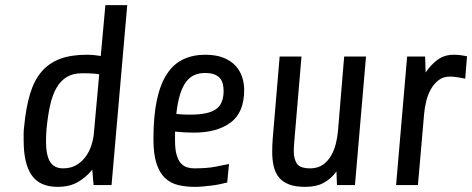

<svg xmlns="http://www.w3.org/2000/svg" viewBox="-20 -720 1837 747"><path d="M74 -228Q81 -302 97 -355Q113 -408 142 -441.5Q171 -475 214 -491Q257 -507 317 -507Q344 -507 372 -502L390 -700H475L414 0H344L339 -60Q316 -31 283.5 -12Q251 7 204 7Q135 7 103.5 -38Q72 -83 72 -174Q72 -187 72 -200.5Q72 -214 74 -228ZM226 -65Q255 -65 276.5 -77.5Q298 -90 312.5 -109.5Q327 -129 335 -153Q343 -177 345 -199L366 -431Q355 -433 339 -434Q323 -435 300 -435Q264 -435 240 -420.5Q216 -406 200 -378.5Q184 -351 175 -310.5Q166 -270 161 -218Q160 -205 159.5 -193Q159 -181 159 -170Q159 -117 174.5 -91Q190 -65 226 -65Z M930 -370Q930 -282 877 -243Q824 -204 735 -204Q715 -204 698.5 -205Q682 -206 661 -208V-172Q661 -138 667.5 -116.5Q674 -95 684.5 -84Q695 -73 708 -69Q721 -65 735 -65Q784 -65 816 -71Q848 -77 871 -82L864 -10Q852 -7 836 -3.5Q820 0 803 2Q786 4 769.5 5.5Q753 7 739 7Q703 7 673.5 0Q644 -7 622.5 -27Q601 -47 589 -83.5Q577 -120 577 -179Q577 -269 590.5 -331.5Q604 -394 630 -433Q656 -472 693.5 -489.5Q731 -507 778 -507Q820 -507 849 -495.5Q878 -484 896 -464.5Q914 -445 922 -420.5Q930 -396 930 -370ZM777 -436Q755 -436 736.5 -428Q718 -420 704 -401.5Q690 -383 680.5 -352.5Q671 -322 666 -277Q681 -275 693.5 -274.5Q706 -274 720 -274Q790 -274 820 -295Q850 -316 850 -366Q850 -380 847 -393Q844 -406 836 -415.5Q828 -425 814 -430.5Q800 -436 777 -436Z M1153 -500 1125 -170Q1124 -159 1123.5 -149.5Q1123 -140 1123 -131Q1123 -102 1135 -83.5Q1147 -65 1187 -65Q1216 -65 1236 -79Q1256 -93 1268.5 -115Q1281 -137 1287 -162.5Q1293 -188 1295 -211L1319 -500H1404L1361 0H1291L1289 -53Q1269 -25 1240 -9Q1211 7 1167 7Q1129 7 1104.5 -2.5Q1080 -12 1065.5 -29.5Q1051 -47 1045 -72.5Q1039 -98 1039 -130Q1039 -142 1039.5 -154Q1040 -166 1041 -180L1068 -500Z M1790 -414Q1777 -417 1760.5 -419.5Q1744 -422 1730 -422Q1705 -422 1687 -408.5Q1669 -395 1657 -374Q1645 -353 1638.5 -327Q1632 -301 1630 -276L1606 0H1521L1564 -500H1634L1636 -438Q1656 -468 1682.5 -487.5Q1709 -507 1745 -507Q1763 -507 1774.5 -505Q1786 -503 1797 -501Z"/></svg>

Font: Share
Style: Italic
Weight: 400
Version: Version 1.002